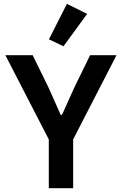

<svg xmlns="http://www.w3.org/2000/svg" viewBox="-20 -988 640 1008"><path d="M364 0V-256L591.6 -698.2H453.1L370.4 -529.1L305.4 -384.9H298.7L234.4 -529.1L151.6 -698.2H8.2L236.2 -256V0ZM236.9 -781.6 313.2 -745 437.5 -915.1 331.3 -967.7Z"/></svg>

Font: Margiela Mono SemiBold
Style: Regular
Weight: 600
Designer: Mike Abbink, Paul van der Laan, Pieter van Rosmalen
Foundry: Bold Monday
Version: Version 2.003 2021